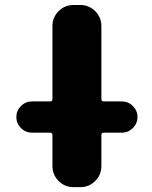

<svg xmlns="http://www.w3.org/2000/svg" viewBox="-20 -775 612 774"><path d="M109.4 -240.2Q83 -240.2 64.5 -258.8Q45.9 -277.3 45.9 -303.2Q45.9 -329.1 64.5 -347.7Q83 -366.2 109.4 -366.2H181.6Q191.4 -366.2 191.4 -376V-669.9Q191.4 -705.1 216.3 -730Q241.2 -754.9 276.4 -754.9H303.7Q338.9 -754.9 363.8 -730Q388.7 -705.1 388.7 -669.9V-376Q388.7 -366.2 398.4 -366.2H470.7Q497.1 -366.2 515.6 -347.7Q534.2 -329.1 534.2 -303.2Q534.2 -277.3 515.6 -258.8Q497.1 -240.2 470.7 -240.2H398.4Q388.7 -240.2 388.7 -230.5V-105.5Q388.7 -70.3 363.8 -45.4Q338.9 -20.5 303.7 -20.5H276.4Q241.2 -20.5 216.3 -45.4Q191.4 -70.3 191.4 -105.5V-230.5Q191.4 -240.2 181.6 -240.2Z"/></svg>

Font: Gen Jyuu GothicX Heavy
Style: Bold
Weight: 900
Designer: [Source Han Sans]
Ryoko NISHIZUKA  (kana & ideographs); Paul D. Hunt (Latin, Greek & Cyrillic); Wenlong ZHANG  (bopomofo
Version: Version 1.002.20150607